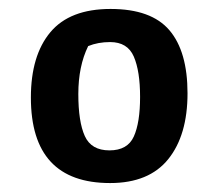

<svg xmlns="http://www.w3.org/2000/svg" viewBox="-20 -732 471 429"><path d="M226 -638Q199 -638 177 -629Q155 -584 155 -522Q155 -460 169.5 -428Q184 -396 224.5 -396Q265 -396 279 -427Q293 -458 293 -515.5Q293 -573 279 -605.5Q265 -638 226 -638ZM226 -323Q49 -323 49 -514Q49 -608 92.5 -660Q136 -712 227 -712Q318 -712 358.5 -664.5Q399 -617 399 -523.5Q399 -430 356 -376.5Q313 -323 226 -323Z"/></svg>

Font: Inika
Style: Bold
Weight: 700
Version: Version 1.001